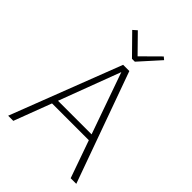

<svg xmlns="http://www.w3.org/2000/svg" viewBox="-255 -1018 1136 1136"><g transform="rotate(45 313.0 -450.0)"><path d="M308 -756 188 -878 213 -900 321 -790 431 -899 448 -885 332 -756ZM28 0 296 -694H348L598 0H551L468 -235H160L71 0ZM174 -271H455L319 -656Z"/></g></svg>

Font: Cantarell Light
Style: Regular
Weight: 300
Designer: Dave Crossland, Nikolaus Waxweiler, Florian Fecher, Jacques Le Bailly, Eben Sorkin, Alexei Vanyashin, Alexios Zavras, Em
Version: Version 0.303